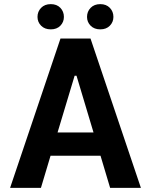

<svg xmlns="http://www.w3.org/2000/svg" viewBox="-20 -915 735 935"><path d="M179.3 0H29.1L274.5 -727.3H420.8L666.2 0H516.3L469.5 -156.6H226.2ZM343.4 -546.2 260.3 -269.9H435.4L352.6 -546.2ZM162.6 -832.7Q162.6 -858.7 180.2 -876.8Q197.8 -894.9 227.3 -894.9Q256.7 -894.9 274 -876.8Q291.2 -858.7 291.2 -832.7Q291.2 -807.5 274 -789.8Q256.7 -772 227.3 -772Q197.8 -772 180.2 -789.8Q162.6 -807.5 162.6 -832.7ZM403.8 -832.7Q403.8 -858.7 421.3 -876.8Q438.9 -894.9 468.4 -894.9Q497.5 -894.9 514.9 -876.8Q532.3 -858.7 532.3 -832.7Q532.3 -807.5 514.9 -789.8Q497.5 -772 468.4 -772Q438.9 -772 421.3 -789.8Q403.8 -807.5 403.8 -832.7Z"/></svg>

Font: Interface
Style: Bold
Weight: 700
Designer: Rasmus Andersson
Foundry: rsms
Version: Version 1.8